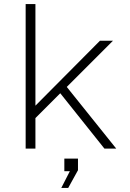

<svg xmlns="http://www.w3.org/2000/svg" viewBox="-20 -730 640 943"><path d="M106 0V-710H154V-211L471 -530H535L308 -303L551 0H493L276 -272L154 -150V0ZM281 193 323 111H296V49H363V106L315 193Z"/></svg>

Font: Geist Mono UltraLight
Style: Regular
Weight: 200
Monospace: yes
Designer: Basement.studio, Andrés Briganti, Mateo Zaragoza
Foundry: Basement.studio, Vercel, Andrés Briganti, Guido Ferreyra, Mateo Zaragoza
Version: Version 1.400; ttfautohint (v1.8.4.7-5d5b)